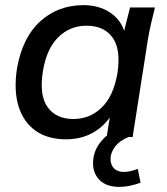

<svg xmlns="http://www.w3.org/2000/svg" viewBox="-20 -533 649 747"><path d="M33 0ZM236 9Q166 9 119 -24Q72 -57 52.5 -118.5Q33 -180 46 -266Q67 -387 136.5 -450Q206 -513 305 -513Q363 -513 405.5 -486Q448 -459 463 -413L486 -504H583Q575 -473 568 -442.5Q561 -412 556 -383L496 0H395L407 -76Q379 -36 335.5 -13.5Q292 9 236 9ZM266 -70Q330 -70 376 -115Q422 -160 437 -249Q451 -342 417.5 -387.5Q384 -433 317 -433Q252 -433 206.5 -388Q161 -343 147 -256Q132 -163 165 -116.5Q198 -70 266 -70ZM443 194Q395 194 368.5 168.5Q342 143 342 102Q342 55 373 17.5Q404 -20 452 -39L480 0Q444 15 427 38.5Q410 62 410 86Q410 108 423.5 122Q437 136 462 136Q485 136 516 124L527 178Q507 185 486.5 189.5Q466 194 443 194Z"/></svg>

Font: Winston Medium
Style: Italic
Weight: 500
Italic angle: -9°
Designer: Original fonts by Vernon Adams / Changes by Cristiano Sobral
Foundry: Original fonts by Vernon Adams / Changes by Cristiano Sobral
Version: Version 2.503;July 17, 2020;FontCreator 13.0.0.2655 64-bit